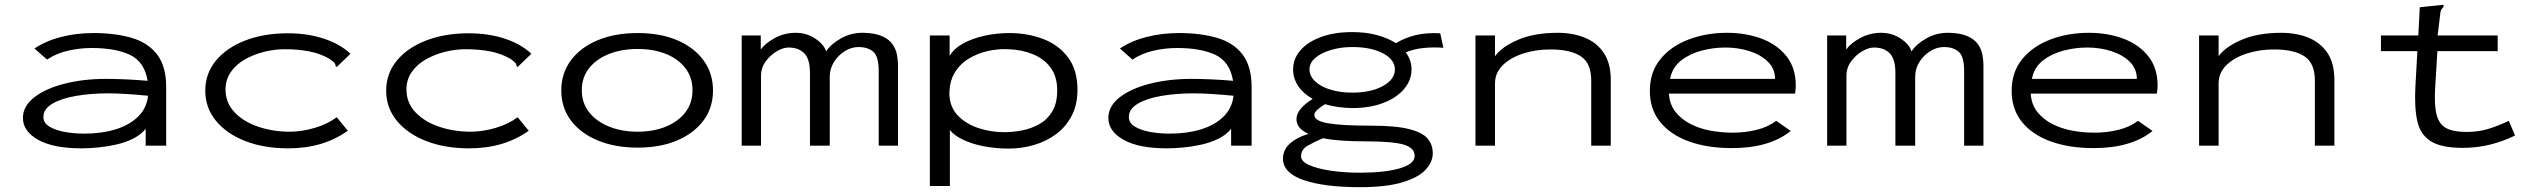

<svg xmlns="http://www.w3.org/2000/svg" viewBox="-20 -604 10540 796"><path d="M318 11Q201 11 138 -24.5Q75 -60 75 -115Q75 -164 122 -200.5Q169 -237 247.5 -257Q326 -277 420 -277Q455 -277 501 -275Q547 -273 592 -269Q579 -348 519 -376.5Q459 -405 360 -405Q311 -405 262.5 -394Q214 -383 175 -357L123 -403Q171 -435 234 -451Q297 -467 368 -467Q458 -467 526 -447Q594 -427 631.5 -378Q669 -329 669 -243V0H584V-70Q564 -45 531.5 -29Q499 -13 461 -4.5Q423 4 385.5 7.5Q348 11 318 11ZM160 -119Q160 -94 185 -79Q210 -64 248.5 -57Q287 -50 329 -50Q401 -50 458.5 -67.5Q516 -85 552 -120Q588 -155 594 -207Q555 -211 509 -214Q463 -217 429 -217Q357 -217 295.5 -206.5Q234 -196 197 -174Q160 -152 160 -119Z M1175 11Q1075 11 997.5 -19Q920 -49 875.5 -103Q831 -157 831 -228Q831 -299 875 -352.5Q919 -406 996.5 -436Q1074 -466 1173 -466Q1256 -466 1323.5 -443.5Q1391 -421 1433 -381L1383 -333L1376 -326L1371 -331Q1371 -339 1366 -344Q1361 -349 1348 -359Q1309 -382 1262 -391Q1215 -400 1161 -400Q1118 -400 1074.5 -389Q1031 -378 995 -357.5Q959 -337 937 -305.5Q915 -274 915 -233Q915 -178 952.5 -138.5Q990 -99 1051 -78.5Q1112 -58 1181 -58Q1232 -58 1285.5 -74Q1339 -90 1376 -118L1422 -62Q1320 11 1175 11Z M1925 11Q1825 11 1747.5 -19Q1670 -49 1625.5 -103Q1581 -157 1581 -228Q1581 -299 1625 -352.5Q1669 -406 1746.5 -436Q1824 -466 1923 -466Q2006 -466 2073.5 -443.5Q2141 -421 2183 -381L2133 -333L2126 -326L2121 -331Q2121 -339 2116 -344Q2111 -349 2098 -359Q2059 -382 2012 -391Q1965 -400 1911 -400Q1868 -400 1824.5 -389Q1781 -378 1745 -357.5Q1709 -337 1687 -305.5Q1665 -274 1665 -233Q1665 -178 1702.5 -138.5Q1740 -99 1801 -78.5Q1862 -58 1931 -58Q1982 -58 2035.5 -74Q2089 -90 2126 -118L2172 -62Q2070 11 1925 11Z M2624 8Q2529 8 2457.5 -22Q2386 -52 2346.5 -105Q2307 -158 2307 -229Q2307 -300 2346.5 -353.5Q2386 -407 2457.5 -437Q2529 -467 2624 -467Q2718 -467 2788 -437Q2858 -407 2897 -353.5Q2936 -300 2936 -229Q2936 -158 2897 -105Q2858 -52 2788 -22Q2718 8 2624 8ZM2624 -58Q2689 -58 2740.5 -79Q2792 -100 2821.5 -138.5Q2851 -177 2851 -230Q2851 -283 2821.5 -321.5Q2792 -360 2740.5 -380.5Q2689 -401 2624 -401Q2558 -401 2505.5 -380.5Q2453 -360 2422.5 -321.5Q2392 -283 2392 -230Q2392 -177 2422.5 -138.5Q2453 -100 2505.5 -79Q2558 -58 2624 -58Z M3055 0V-457H3134V-399Q3154 -426 3193.5 -447Q3233 -468 3279 -468Q3324 -468 3360 -444Q3396 -420 3405 -391Q3424 -421 3466.5 -445Q3509 -469 3560 -468Q3608 -467 3637 -454Q3666 -441 3680 -421Q3694 -401 3698.5 -378Q3703 -355 3703 -334V0H3623V-308Q3623 -370 3600.5 -389.5Q3578 -409 3539 -409Q3510 -409 3482.5 -392Q3455 -375 3437.5 -347Q3420 -319 3420 -286V0H3338V-302Q3338 -359 3314.5 -383Q3291 -407 3249 -407Q3227 -407 3200.5 -391.5Q3174 -376 3154.5 -349.5Q3135 -323 3135 -289V0Z M3835 167V-457H3917V-372Q3935 -403 3973.5 -424Q4012 -445 4062 -456Q4112 -467 4165 -467Q4240 -467 4304.5 -442.5Q4369 -418 4408 -366Q4447 -314 4447 -232Q4447 -170 4423 -124Q4399 -78 4358.5 -48Q4318 -18 4267 -3Q4216 12 4162 12Q4108 12 4059 2.5Q4010 -7 3973 -24.5Q3936 -42 3918 -65V167ZM4144 -56Q4180 -56 4218 -63.5Q4256 -71 4289 -89.5Q4322 -108 4342.5 -142Q4363 -176 4363 -229Q4363 -286 4336 -323Q4309 -360 4263 -379Q4217 -398 4160 -400Q4118 -402 4075.5 -392.5Q4033 -383 3996.5 -361Q3960 -339 3938 -302.5Q3916 -266 3916 -213Q3918 -159 3951.5 -124.5Q3985 -90 4036.5 -73Q4088 -56 4144 -56Z M4818 11Q4701 11 4638 -24.5Q4575 -60 4575 -115Q4575 -164 4622 -200.5Q4669 -237 4747.5 -257Q4826 -277 4920 -277Q4955 -277 5001 -275Q5047 -273 5092 -269Q5079 -348 5019 -376.5Q4959 -405 4860 -405Q4811 -405 4762.5 -394Q4714 -383 4675 -357L4623 -403Q4671 -435 4734 -451Q4797 -467 4868 -467Q4958 -467 5026 -447Q5094 -427 5131.5 -378Q5169 -329 5169 -243V0H5084V-70Q5064 -45 5031.5 -29Q4999 -13 4961 -4.5Q4923 4 4885.5 7.5Q4848 11 4818 11ZM4660 -119Q4660 -94 4685 -79Q4710 -64 4748.5 -57Q4787 -50 4829 -50Q4901 -50 4958.5 -67.5Q5016 -85 5052 -120Q5088 -155 5094 -207Q5055 -211 5009 -214Q4963 -217 4929 -217Q4857 -217 4795.5 -206.5Q4734 -196 4697 -174Q4660 -152 4660 -119Z M5586 -156Q5524 -157 5473 -172Q5454 -160 5441.5 -149Q5429 -138 5429 -127Q5429 -103 5485.5 -93Q5542 -83 5663 -83Q5768 -83 5823.5 -68.5Q5879 -54 5899.5 -28.5Q5920 -3 5920 31Q5920 68 5890 100Q5860 132 5793.5 152Q5727 172 5618 172Q5470 172 5384.5 142.5Q5299 113 5299 54Q5299 16 5329 -10Q5359 -36 5405 -49Q5355 -71 5355 -110Q5355 -132 5372.5 -153Q5390 -174 5422 -194Q5383 -216 5362 -247.5Q5341 -279 5341 -316Q5341 -360 5371 -395Q5401 -430 5456.5 -450.5Q5512 -471 5586 -471Q5643 -471 5689 -458.5Q5735 -446 5767 -425Q5806 -448 5849.5 -458.5Q5893 -469 5951 -466L5964 -406Q5921 -409 5881.5 -405Q5842 -401 5808 -387Q5832 -355 5832 -316Q5832 -272 5801.5 -235.5Q5771 -199 5715.5 -177.5Q5660 -156 5586 -156ZM5586 -220Q5664 -220 5713.5 -247.5Q5763 -275 5763 -316Q5763 -357 5713.5 -383Q5664 -409 5586 -409Q5539 -409 5498.5 -397Q5458 -385 5433.5 -364.5Q5409 -344 5409 -316Q5409 -289 5432 -267Q5455 -245 5495.5 -232.5Q5536 -220 5586 -220ZM5374 44Q5374 65 5407 80Q5440 95 5496 103.5Q5552 112 5619 112Q5721 112 5783 94Q5845 76 5845 42Q5845 9 5799.5 -4.5Q5754 -18 5640 -18Q5588 -18 5544 -21Q5500 -24 5465 -31Q5429 -16 5401.5 0Q5374 16 5374 44Z M6097 0V-457H6178V-371Q6206 -410 6273.5 -439Q6341 -468 6438 -468Q6501 -468 6551 -447.5Q6601 -427 6629.5 -384Q6658 -341 6658 -272V0H6577V-270Q6577 -342 6534 -370.5Q6491 -399 6408 -399Q6347 -399 6294.5 -382Q6242 -365 6210 -333.5Q6178 -302 6178 -258V0Z M7160 10Q7059 10 6982.5 -17.5Q6906 -45 6863 -98Q6820 -151 6820 -227Q6820 -305 6863.5 -358.5Q6907 -412 6980 -440Q7053 -468 7140 -468Q7218 -468 7282.5 -444Q7347 -420 7386 -371.5Q7425 -323 7425 -249Q7425 -240 7424 -232Q7423 -224 7422 -216H6899Q6902 -171 6926 -140.5Q6950 -110 6987.5 -90.5Q7025 -71 7070.5 -62.5Q7116 -54 7163 -54Q7215 -54 7262 -65.5Q7309 -77 7344 -103L7404 -61Q7316 10 7160 10ZM6904 -277H7339Q7339 -319 7309.5 -348Q7280 -377 7233 -392Q7186 -407 7133 -407Q7085 -407 7036 -394.5Q6987 -382 6950 -353.5Q6913 -325 6904 -277Z M7555 0V-457H7634V-399Q7654 -426 7693.5 -447Q7733 -468 7779 -468Q7824 -468 7860 -444Q7896 -420 7905 -391Q7924 -421 7966.5 -445Q8009 -469 8060 -468Q8108 -467 8137 -454Q8166 -441 8180 -421Q8194 -401 8198.5 -378Q8203 -355 8203 -334V0H8123V-308Q8123 -370 8100.5 -389.5Q8078 -409 8039 -409Q8010 -409 7982.5 -392Q7955 -375 7937.5 -347Q7920 -319 7920 -286V0H7838V-302Q7838 -359 7814.5 -383Q7791 -407 7749 -407Q7727 -407 7700.5 -391.5Q7674 -376 7654.5 -349.5Q7635 -323 7635 -289V0Z M8660 10Q8559 10 8482.5 -17.5Q8406 -45 8363 -98Q8320 -151 8320 -227Q8320 -305 8363.5 -358.5Q8407 -412 8480 -440Q8553 -468 8640 -468Q8718 -468 8782.5 -444Q8847 -420 8886 -371.5Q8925 -323 8925 -249Q8925 -240 8924 -232Q8923 -224 8922 -216H8399Q8402 -171 8426 -140.5Q8450 -110 8487.5 -90.5Q8525 -71 8570.5 -62.5Q8616 -54 8663 -54Q8715 -54 8762 -65.5Q8809 -77 8844 -103L8904 -61Q8816 10 8660 10ZM8404 -277H8839Q8839 -319 8809.5 -348Q8780 -377 8733 -392Q8686 -407 8633 -407Q8585 -407 8536 -394.5Q8487 -382 8450 -353.5Q8413 -325 8404 -277Z M9097 0V-457H9178V-371Q9206 -410 9273.5 -439Q9341 -468 9438 -468Q9501 -468 9551 -447.5Q9601 -427 9629.5 -384Q9658 -341 9658 -272V0H9577V-270Q9577 -342 9534 -370.5Q9491 -399 9408 -399Q9347 -399 9294.5 -382Q9242 -365 9210 -333.5Q9178 -302 9178 -258V0Z M10190 9Q10101 9 10057.5 -18.5Q10014 -46 10001.5 -103Q9989 -160 9994 -248L10002 -392H9851V-457H10006L10012 -574L10100 -583L10110 -584L10111 -577Q10105 -570 10101 -563Q10097 -556 10096 -539L10086 -457H10335V-392H10085L10076 -243Q10071 -168 10082 -127.5Q10093 -87 10123 -72Q10153 -57 10206 -57Q10256 -57 10297.5 -70Q10339 -83 10381 -103L10407 -42Q10355 -17 10301.5 -4Q10248 9 10190 9Z"/></svg>

Font: Inconsolata ExtraExpanded
Style: Regular
Weight: 400
Width: 8
Monospace: yes
Designer: Raph Levien, Cyreal, Brenton Simpson
Foundry: Raph Levien, Cyreal, Google
Version: Version 3.001; ttfautohint (v1.8.2.53-6de2)